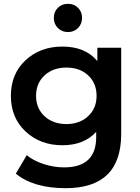

<svg xmlns="http://www.w3.org/2000/svg" viewBox="-20 -785 735 1006"><path d="M324 201Q156 201 63 125L120 28Q155 57 208.5 74.5Q262 92 316 92Q484 92 484 -67V-94Q420 -24 307 -24Q191 -24 114 -96Q37 -168 37 -283Q37 -398 114 -469.5Q191 -541 307 -541Q427 -541 490 -465V-535H615V-83Q615 201 324 201ZM328 -135Q397 -135 441.5 -176Q486 -217 486 -283Q486 -349 442 -390Q398 -431 328 -431Q258 -431 213.5 -390Q169 -349 169 -283Q169 -217 213.5 -176Q258 -135 328 -135ZM262 -691Q262 -723 283 -744Q304 -765 336 -765Q368 -765 389 -744Q410 -723 410 -691Q410 -660 389 -638.5Q368 -617 336 -617Q304 -617 283 -638.5Q262 -660 262 -691Z"/></svg>

Font: Belfius21
Style: Bold
Weight: 700
Designer: Montserrat's base design by Julieta Ulanovsky, modified by Coast SPRL for Belfius Bank NV.
Foundry: Montserrat's base design by Julieta Ulanovsky, modified by Coast SPRL for Belfius Bank NV.
Version: Version 2.000;FEAKit 1.0